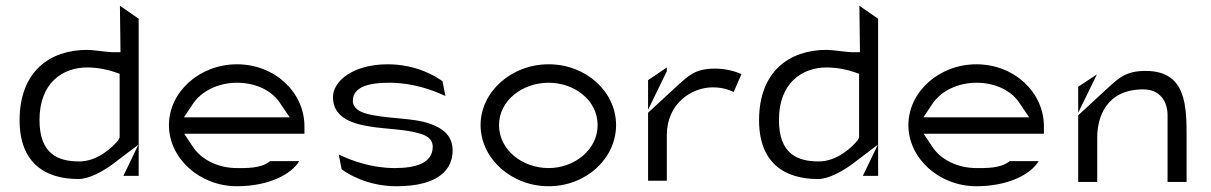

<svg xmlns="http://www.w3.org/2000/svg" viewBox="-20 -660 4201 666"><path d="M48 -243C48 -95 136 -39 252 -39C290 -39 336 -66 366 -87L460 -158L408 -50H461V-595L396 -640L398 -479H368H367C337 -481 302 -487 282 -487C154 -487 48 -413 48 -243ZM117 -244C117 -373 198 -426 282 -426C320 -426 355 -418 378 -410L395 -404V-183L390 -173L388 -171C371 -151 320 -100 255 -100C181 -100 117 -126 117 -244Z M566 -226C566 -111 672 -14 802 -14C913 -14 991 -56 1018 -101H917C886 -75 832 -77 802 -77C737 -77 678 -106 649 -151L619 -196H1036V-222C1036 -340 933 -437 802 -437C672 -437 566 -341 566 -226ZM618 -253 648 -298C677 -343 736 -373 802 -373C867 -373 926 -346 955 -297L985 -253Z M1135 -323C1135 -257 1192 -232 1264 -221C1319 -212 1387 -212 1435 -197C1454 -192 1481 -181 1481 -151C1481 -93 1420 -77 1349 -77C1270 -77 1201 -102 1155 -124L1165 -73C1186 -57 1255 -14 1355 -14C1505 -14 1550 -75 1550 -138C1550 -189 1517 -215 1471 -231C1409 -253 1313 -247 1247 -267C1227 -273 1204 -285 1204 -310C1204 -363 1269 -373 1331 -373C1410 -373 1478 -349 1525 -327L1515 -378C1494 -394 1425 -437 1325 -437C1205 -437 1135 -379 1135 -323Z M1647 -226C1647 -111 1753 -14 1883 -14C2014 -14 2117 -111 2117 -226C2117 -341 2014 -437 1883 -437C1753 -437 1647 -341 1647 -226ZM1711 -226C1711 -313 1794 -373 1883 -373C1972 -373 2053 -313 2053 -226C2053 -140 1972 -77 1883 -77C1793 -77 1711 -139 1711 -226Z M2228 -33H2293V-191C2293 -301 2379 -357 2452 -357C2483 -357 2506 -350 2525 -341L2552 -403C2534 -411 2501 -422 2460 -422C2391 -422 2368 -397 2331 -364L2228 -269ZM2228 -279 2293 -413V-426L2228 -382Z M2613 -243C2613 -95 2701 -39 2817 -39C2855 -39 2901 -66 2931 -87L3025 -158L2973 -50H3026V-595L2961 -640L2963 -479H2933H2932C2902 -481 2867 -487 2847 -487C2719 -487 2613 -413 2613 -243ZM2682 -244C2682 -373 2763 -426 2847 -426C2885 -426 2920 -418 2943 -410L2960 -404V-183L2955 -173L2953 -171C2936 -151 2885 -100 2820 -100C2746 -100 2682 -126 2682 -244Z M3131 -226C3131 -111 3237 -14 3367 -14C3478 -14 3556 -56 3583 -101H3482C3451 -75 3397 -77 3367 -77C3302 -77 3243 -106 3214 -151L3184 -196H3601V-222C3601 -340 3498 -437 3367 -437C3237 -437 3131 -341 3131 -226ZM3183 -253 3213 -298C3242 -343 3301 -373 3367 -373C3432 -373 3491 -346 3520 -297L3550 -253Z M3720 -29H3786V-183C3786 -252 3816 -350 3946 -350C4001 -350 4030 -311 4030 -260V-29H4096V-183C4096 -293 4095 -414 3954 -414C3885 -414 3861 -389 3824 -356L3720 -260ZM3720 -269 3785 -402 3720 -359Z"/></svg>

Font: Charger Static
Style: Regular
Weight: 1000
Designer: Jasper
Foundry: KineticPlasma Fonts/Cannot Into Space Fonts
Version: Version 1.1